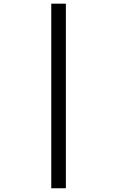

<svg xmlns="http://www.w3.org/2000/svg" viewBox="-20 -879 626 1026"><path d="M253.9 -859.4H332V127H253.9Z"/></svg>

Font: Consola Mono
Style: Book
Weight: 400
Monospace: yes
Version: Version 2.001